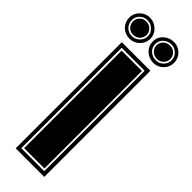

<svg xmlns="http://www.w3.org/2000/svg" viewBox="-291 -747 756 756"><g transform="rotate(45 86.5 -369.0)"><path d="M9 0V-591H168V0ZM24 -16H152V-575H24ZM32 -24V-567H145V-24ZM19 -622Q-5 -622 -22 -639Q-39 -656 -39 -681Q-39 -704 -22 -721Q-5 -738 19 -738Q43 -738 61 -721Q79 -704 79 -681Q79 -656 61.5 -639Q44 -622 19 -622ZM154 -621Q129 -621 111 -638Q93 -655 93 -679Q93 -704 111 -720.5Q129 -737 154 -737Q178 -737 195 -720Q212 -703 212 -679Q212 -655 195 -638Q178 -621 154 -621ZM19 -636Q39 -636 52 -649Q65 -662 65 -681Q65 -698 51.5 -711Q38 -724 19 -724Q1 -724 -12 -711.5Q-25 -699 -25 -681Q-25 -662 -12.5 -649Q0 -636 19 -636ZM154 -635Q172 -635 185 -648Q198 -661 198 -679Q198 -697 185 -710Q172 -723 154 -723Q134 -723 120.5 -710.5Q107 -698 107 -679Q107 -660 121 -647.5Q135 -635 154 -635ZM19 -643Q3 -643 -7.5 -654Q-18 -665 -18 -681Q-18 -695 -7.5 -706Q3 -717 19 -717Q36 -717 47 -706Q58 -695 58 -681Q58 -665 47 -654Q36 -643 19 -643ZM154 -642Q137 -642 125.5 -653Q114 -664 114 -679Q114 -694 125 -705Q136 -716 154 -716Q170 -716 180.5 -705Q191 -694 191 -679Q191 -664 180 -653Q169 -642 154 -642Z"/></g></svg>

Font: Alumni Sans Collegiate One SC
Style: Regular
Weight: 400
Designer: Robert E. Leuschke
Foundry: Robert E. Leuschke
Version: Version 1.100